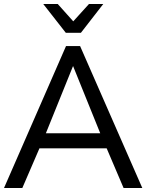

<svg xmlns="http://www.w3.org/2000/svg" viewBox="-25 -934 727 954"><path d="M505 -197 589 0H682L373 -705H303L-5 0H86L171 -197ZM338 -606 473 -272H203ZM417 -914 339 -828 262 -914H190L302 -771H377L488 -914Z"/></svg>

Font: Geom Light
Style: Regular
Weight: 300
Version: Version 1.102